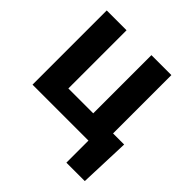

<svg xmlns="http://www.w3.org/2000/svg" viewBox="-182 -668 966 966"><g transform="rotate(45 300.5 -185.5)"><path d="M35 0H433V157H564L574 -113H495V-528H353V-114H176V-528H35Z"/></g></svg>

Font: Asimov Pro
Style: Bd
Weight: 700
Designer: Google
Version: Version 2.000980; 2014